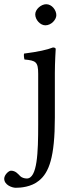

<svg xmlns="http://www.w3.org/2000/svg" viewBox="-68 -667 360 910"><path d="M99 -599C99 -573 123 -547 147 -547C175 -547 199 -573.9 199 -595C199 -619 178 -647 151 -647C127 -647 99 -623 99 -599ZM113 -317V-76C113 56 109 179 59 179C48 179 35 175 28 168C18 158 6 142 -16 142C-27 142 -48 162 -48 180C-48 209 -12 223 7 223C28 223 80 220 117 189C164 151 192 79 192 -110V-321C192 -371 196 -435 196 -435C196 -439 191 -442 183 -442C155 -431 115 -422 46 -413C44 -407 46 -391 48 -385C102 -380 113 -374 113 -317Z"/></svg>

Font: Libertinus Serif
Style: Regular
Weight: 400
Designer: Philipp H. Poll
Foundry: Khaled Hosny
Version: Version 6.2